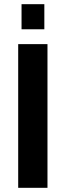

<svg xmlns="http://www.w3.org/2000/svg" viewBox="-20 -898 314 918"><path d="M83 -758V-878H192V-758ZM67 0V-687H207V0Z"/></svg>

Font: Archivo SemiCondensed
Style: Bold
Weight: 680
Width: 4
Designer: Hector Gatti
Foundry: Omnibus-Type
Version: Version 2.001; ttfautohint (v1.8.3)